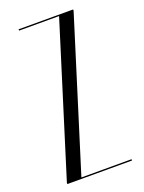

<svg xmlns="http://www.w3.org/2000/svg" viewBox="-135 -764 620 828"><g transform="rotate(-20 175.5 -349.5)"><path d="M241.2 -693 27 -6V0H323.8V-6H93.6L307.9 -693V-699H57.5V-693Z"/></g></svg>

Font: Moniqa Black
Style: Regular
Weight: 900
Designer: Rajesh Rajput
Foundry: Rajesh Rajput
Version: Version 1.000